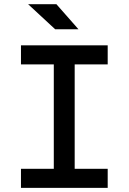

<svg xmlns="http://www.w3.org/2000/svg" viewBox="-20 -914 626 934"><path d="M82 0H503.9V-92.8H343.3V-600.6H503.9V-693.4H82V-600.6H241.7V-92.8H82ZM248.5 -771.5H361.8L254.4 -893.6H116.7Z"/></svg>

Font: Cascadia Mono NF
Style: Regular
Weight: 400
Monospace: yes
Designer: Aaron Bell
Foundry: Saja Typeworks
Version: Version 2404.023